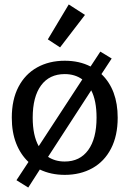

<svg xmlns="http://www.w3.org/2000/svg" viewBox="-20 -773 582 863"><path d="M362 -706 250 -560 195 -596 289 -753ZM107 70 54 37 108 -45Q72 -79 52.5 -129Q33 -179 33 -244Q33 -325 63 -382.5Q93 -440 147 -470Q201 -500 271 -500Q337 -500 387 -474L431 -541L482 -510L436 -440Q509 -370 509 -244Q509 -163 479 -105Q449 -47 395 -17Q341 13 271 13Q209 13 159 -11ZM350 -416Q317 -440 271 -440Q202 -440 164.5 -389Q127 -338 127 -244Q127 -164 154 -116ZM414 -244Q414 -321 390 -367L196 -68Q228 -47 271 -47Q339 -47 376.5 -98.5Q414 -150 414 -244Z"/></svg>

Font: Maitree Medium
Style: Regular
Weight: 500
Designer: CadsonDemak Team
Foundry: CadsonDemak
Version: Version 1.010